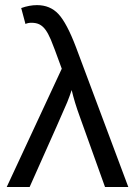

<svg xmlns="http://www.w3.org/2000/svg" viewBox="-20 -745 540 765"><path d="M226.1 -471.2Q192.9 -563 182.4 -587.4Q171.9 -611.8 161.4 -626.2Q150.9 -640.6 137.7 -647.5Q124.5 -654.3 105.5 -654.3Q91.3 -654.3 81.5 -649.4L64.5 -712.9Q97.2 -724.6 127.4 -724.6Q179.7 -724.6 212.9 -689Q246.1 -653.3 282.7 -557.1L491.2 0H398.4L297.4 -281.7Q277.3 -336.4 265.6 -386.2Q258.3 -363.8 247.8 -337.6Q237.3 -311.5 98.1 0H6.8Z"/></svg>

Font: Arial
Style: Regular
Weight: 400
Designer: Steve Matteson
Foundry: Ascender Corporation
Version: Version 2.00.3